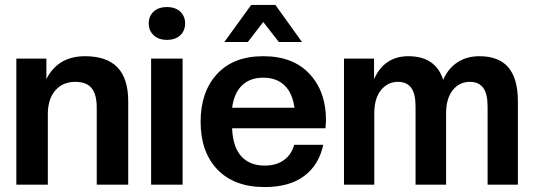

<svg xmlns="http://www.w3.org/2000/svg" viewBox="-20 -756 2187 786"><path d="M504.9 0H376V-315.9Q376 -369.1 355.2 -395Q334.5 -420.9 288.1 -420.9Q236.8 -420.9 206.3 -385.7Q175.8 -350.6 175.8 -288.1V0H46.9V-516.1H169.9V-432.1Q217.3 -525.9 328.1 -525.9Q417 -525.9 460.9 -480.2Q504.9 -434.6 504.9 -340.8Z M727.5 0H598.6V-516.1H727.5ZM663.6 -727.1Q698.2 -727.1 718 -708.3Q737.8 -689.5 737.8 -660.2Q737.8 -630.4 718 -611.6Q698.2 -592.8 663.6 -592.8Q628.9 -592.8 608.9 -611.8Q588.9 -630.9 588.9 -660.2Q588.9 -689.5 608.6 -708.3Q628.4 -727.1 663.6 -727.1Z M1063.5 9.8Q939 9.8 870.1 -62Q801.3 -133.8 801.3 -257.8Q801.3 -379.9 868.4 -452.9Q935.5 -525.9 1057.6 -525.9Q1179.7 -525.9 1247.1 -453.6Q1314.5 -381.3 1314.5 -264.2Q1314.5 -255.4 1312.5 -231H930.2Q933.1 -154.3 967.8 -116.2Q1002.4 -78.1 1063.5 -78.1Q1110.8 -78.1 1141.8 -100.3Q1172.9 -122.6 1184.6 -163.1H1303.2Q1286.1 -81.5 1225.8 -35.9Q1165.5 9.8 1063.5 9.8ZM930.2 -314.9H1185.5Q1177.2 -376 1144.3 -407Q1111.3 -438 1057.6 -438Q1003.9 -438 971.2 -407Q938.5 -376 930.2 -314.9ZM1216.3 -584H1121.6L1057.6 -666L994.6 -584H898.4L1008.3 -735.8H1107.4Z M2100.1 0H1976.1V-319.8Q1976.1 -371.6 1958.3 -396.2Q1940.4 -420.9 1903.3 -420.9Q1860.8 -420.9 1833.5 -387Q1806.2 -353 1806.2 -292V0H1681.2V-319.8Q1681.2 -371.6 1663.6 -396.2Q1646 -420.9 1609.4 -420.9Q1566.9 -420.9 1539.6 -387Q1512.2 -353 1512.2 -292V0H1388.2V-516.1H1511.2V-432.1Q1553.7 -525.9 1651.4 -525.9Q1763.2 -525.9 1794.4 -429.2Q1814 -475.1 1852.1 -500.5Q1890.1 -525.9 1942.4 -525.9Q2022 -525.9 2061 -480.2Q2100.1 -434.6 2100.1 -340.8Z"/></svg>

Font: Creato Display
Style: Bold
Weight: 700
Version: Version 1.000